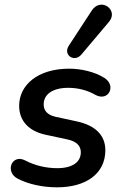

<svg xmlns="http://www.w3.org/2000/svg" viewBox="-20 -792 526 822"><path d="M224 10C348 10 431 -48 431 -149C431 -213 388 -255 310 -272L218 -292C182 -300 167 -319 167 -345C167 -388 205 -416 272 -416C313 -416 354 -406 388 -386C445 -355 480 -426 426 -459C387 -484 327 -498 277 -498C140 -498 62 -427 62 -339C62 -274 104 -230 176 -215L269 -195C306 -187 326 -169 326 -140C326 -98 290 -72 225 -72C178 -72 130 -83 88 -105C31 -135 -1 -56 56 -27C100 -4 161 10 224 10ZM328 -558 447 -699C489 -749 412 -806 373 -747L275 -597C248 -557 298 -523 328 -558Z"/></svg>

Font: SN Pro Semibold
Style: Italic
Weight: 600
Italic angle: -9°
Designer: Tobias Whetton
Foundry: Supernotes
Version: Version 1.001;Glyphs 3.2 (3249)